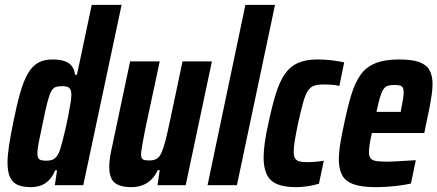

<svg xmlns="http://www.w3.org/2000/svg" viewBox="-20 -763 1802 791"><path d="M109 8Q75 8 53.5 -1Q32 -10 21.5 -32.5Q11 -55 11 -93Q11 -122 17 -162Q23 -202 34 -256Q49 -331 63.5 -381.5Q78 -432 96 -462Q114 -492 138 -505Q162 -518 196 -518Q225 -518 245 -511.5Q265 -505 276 -490.5Q287 -476 289 -455H297L358 -743H481L323 0H206L215 -61H207Q196 -34 179.5 -18.5Q163 -3 144.5 2.5Q126 8 109 8ZM172 -101Q185 -101 195 -104.5Q205 -108 213 -118Q221 -128 227 -145Q231 -157 237 -180Q243 -203 249.5 -231Q256 -259 261.5 -287Q267 -315 270.5 -338Q274 -361 274 -372Q274 -394 265 -401Q256 -408 237 -408Q220 -408 209.5 -404.5Q199 -401 191 -386.5Q183 -372 175 -341Q167 -310 156 -255Q145 -205 139.5 -176Q134 -147 134 -131Q134 -118 138 -111.5Q142 -105 150.5 -103Q159 -101 172 -101Z M522 8Q488 8 467.5 -1Q447 -10 438.5 -28.5Q430 -47 430 -76Q430 -95 434 -119.5Q438 -144 445 -174L516 -510H638L578 -229Q570 -189 566 -165Q562 -141 561 -128Q561 -117 564.5 -111Q568 -105 576.5 -103.5Q585 -102 596 -102Q615 -102 626.5 -109.5Q638 -117 646 -135.5Q654 -154 662 -185Q670 -216 680 -264L732 -510H853L745 0H629L638 -62H630Q617 -35 600 -20Q583 -5 563 1.5Q543 8 522 8Z M835 0 991 -743H1113L956 0Z M1199 8Q1150 8 1120.5 -5Q1091 -18 1078.5 -45.5Q1066 -73 1066 -114Q1066 -141 1071 -176.5Q1076 -212 1086 -256Q1101 -327 1116.5 -377Q1132 -427 1153.5 -458Q1175 -489 1207.5 -503.5Q1240 -518 1287 -518Q1319 -518 1347.5 -514.5Q1376 -511 1398 -506L1378 -409Q1363 -413 1345 -414Q1327 -415 1313 -415Q1290 -415 1274.5 -410Q1259 -405 1248.5 -389Q1238 -373 1229 -341Q1220 -309 1208 -255Q1199 -212 1194.5 -184Q1190 -156 1190 -138Q1190 -119 1196 -110Q1202 -101 1214 -98Q1226 -95 1246 -95Q1262 -95 1280 -96.5Q1298 -98 1314 -101L1294 -6Q1270 1 1246 4.5Q1222 8 1199 8Z M1528 8Q1470 8 1436.5 -4Q1403 -16 1389.5 -41.5Q1376 -67 1376 -106Q1376 -135 1382 -172Q1388 -209 1398 -254Q1412 -322 1427 -371.5Q1442 -421 1464.5 -453.5Q1487 -486 1525.5 -502Q1564 -518 1624 -518Q1677 -518 1706.5 -507.5Q1736 -497 1749 -474.5Q1762 -452 1762 -416Q1762 -397 1758.5 -372.5Q1755 -348 1749.5 -319Q1744 -290 1736 -255L1728 -215H1512Q1506 -188 1503 -169Q1500 -150 1500 -136Q1500 -119 1507 -110.5Q1514 -102 1530.5 -99.5Q1547 -97 1575 -97Q1587 -97 1607 -98Q1627 -99 1649.5 -100.5Q1672 -102 1693 -103L1673 -7Q1656 -3 1631.5 0.5Q1607 4 1580.5 6Q1554 8 1528 8ZM1531 -302H1631L1633 -315Q1638 -339 1640.5 -355.5Q1643 -372 1643 -383Q1643 -396 1639 -402.5Q1635 -409 1626.5 -411Q1618 -413 1605 -413Q1588 -413 1577.5 -409.5Q1567 -406 1559.5 -395Q1552 -384 1545.5 -362Q1539 -340 1531 -302Z"/></svg>

Font: Saira Condensed
Style: Bold Italic
Weight: 700
Width: 3
Italic angle: -12°
Designer: Hector Gatti with collaboration of the Omnibus-Type team
Foundry: Omnibus-Type
Version: Version 1.101